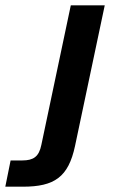

<svg xmlns="http://www.w3.org/2000/svg" viewBox="-111 -554 429 724"><path d="M-91 150H-25C94 150 147 114 172 -4L284 -534H156L45 -8C36 37 15 51 -27 51H-71Z"/></svg>

Font: Geist SemiBold
Style: Italic
Weight: 600
Italic angle: -12°
Designer: Basement.studio, Andrés Briganti, Mateo Zaragoza
Foundry: Basement.studio, Vercel, Andrés Briganti, Guido Ferreyra, Mateo Zaragoza
Version: Version 1.500